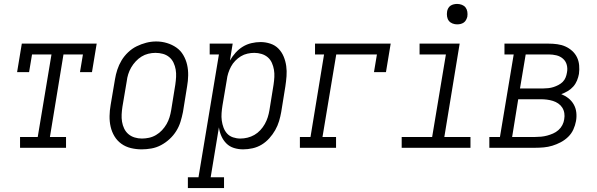

<svg xmlns="http://www.w3.org/2000/svg" viewBox="-20 -752 3040 977"><path d="M82 0V-55H172L242 -475H143L128 -385H67L91 -530H472L448 -385H387L402 -475H303L234 -55H316V0Z M701 8Q673 8 646 1.5Q619 -5 597.5 -20.5Q576 -36 562.5 -58.5Q549 -81 543 -107Q537 -133 537.5 -161.5Q538 -190 543 -218L565 -348Q569 -373 577 -397.5Q585 -422 598.5 -444.5Q612 -467 632 -486Q652 -505 675.5 -516.5Q699 -528 724 -534.5Q749 -541 775 -541Q803 -541 829.5 -533Q856 -525 877.5 -510Q899 -495 912.5 -472Q926 -449 932 -423Q938 -397 937.5 -368.5Q937 -340 932 -312L911 -182Q906 -157 898.5 -132.5Q891 -108 877 -85.5Q863 -63 843 -44.5Q823 -26 799.5 -13.5Q776 -1 750.5 3.5Q725 8 701 8ZM702 -47Q720 -47 738.5 -51Q757 -55 774 -65Q791 -75 804.5 -89.5Q818 -104 827.5 -120.5Q837 -137 842.5 -155Q848 -173 851 -191L872 -321Q875 -341 876 -360.5Q877 -380 874 -398Q871 -416 863 -433Q855 -450 841 -461.5Q827 -473 809 -478Q791 -483 771 -483Q753 -483 734.5 -478.5Q716 -474 700 -464Q684 -454 670.5 -439.5Q657 -425 647.5 -408.5Q638 -392 632.5 -374.5Q627 -357 625 -339L603 -209Q600 -189 599 -170Q598 -151 601 -132.5Q604 -114 612 -97.5Q620 -81 633.5 -69.5Q647 -58 665 -52.5Q683 -47 702 -47Z M936 205V150H990L1094 -475H1047V-530H1164L1150 -444Q1162 -465 1178.5 -483.5Q1195 -502 1215.5 -514.5Q1236 -527 1259.5 -532.5Q1283 -538 1306 -538Q1331 -538 1355.5 -530Q1380 -522 1397 -504.5Q1414 -487 1423.5 -464Q1433 -441 1436.5 -416Q1440 -391 1438 -364.5Q1436 -338 1432 -312L1411 -182Q1407 -159 1400 -135.5Q1393 -112 1380.5 -90Q1368 -68 1350.5 -48.5Q1333 -29 1311.5 -16Q1290 -3 1265.5 2.5Q1241 8 1217 8Q1193 8 1170.5 1Q1148 -6 1132 -22Q1116 -38 1106.5 -59.5Q1097 -81 1094 -104L1052 150H1120V205ZM1203 -47Q1221 -47 1239.5 -51.5Q1258 -56 1274.5 -65.5Q1291 -75 1304.5 -89.5Q1318 -104 1327.5 -121Q1337 -138 1342.5 -155.5Q1348 -173 1351 -191L1372 -321Q1375 -341 1376 -360Q1377 -379 1374 -397Q1371 -415 1363.5 -432Q1356 -449 1342.5 -460.5Q1329 -472 1311 -477.5Q1293 -483 1274 -483Q1257 -483 1239 -479Q1221 -475 1205.5 -465.5Q1190 -456 1177 -442.5Q1164 -429 1155.5 -413Q1147 -397 1141.5 -380Q1136 -363 1134 -345L1112 -215Q1109 -196 1107.5 -176.5Q1106 -157 1108.5 -138.5Q1111 -120 1117.5 -102.5Q1124 -85 1136 -72Q1148 -59 1166 -53Q1184 -47 1203 -47Z M1506 0V-55H1560L1629 -475H1583V-530H1968L1944 -385H1883L1898 -475H1691L1621 -55H1690V0Z M2024 0V-55H2179L2249 -475H2115V-530H2319L2241 -55H2374V0ZM2306 -628Q2294 -628 2282.5 -632.5Q2271 -637 2264 -646Q2257 -655 2255 -667.5Q2253 -680 2255 -693Q2256 -701 2260.5 -709.5Q2265 -718 2272.5 -723Q2280 -728 2289 -730Q2298 -732 2306 -732Q2319 -732 2330.5 -727.5Q2342 -723 2349 -714Q2356 -705 2358 -692.5Q2360 -680 2358 -667Q2356 -659 2351.5 -650.5Q2347 -642 2339.5 -637Q2332 -632 2323.5 -630Q2315 -628 2306 -628Z M2470 0V-55H2524L2594 -475H2547V-530H2772Q2794 -530 2816 -527Q2838 -524 2857 -515.5Q2876 -507 2891.5 -493Q2907 -479 2916 -460.5Q2925 -442 2927 -420Q2929 -398 2926 -376Q2923 -359 2916 -342Q2909 -325 2897 -311.5Q2885 -298 2869 -288.5Q2853 -279 2836 -273Q2856 -265 2872.5 -252Q2889 -239 2899.5 -220.5Q2910 -202 2912.5 -180Q2915 -158 2911 -136Q2907 -114 2897.5 -93Q2888 -72 2871 -55.5Q2854 -39 2833 -28Q2812 -17 2790.5 -10.5Q2769 -4 2747 -2Q2725 0 2703 0ZM2746 -302Q2758 -302 2771 -303.5Q2784 -305 2796.5 -309Q2809 -313 2821.5 -319.5Q2834 -326 2843.5 -335.5Q2853 -345 2858 -357.5Q2863 -370 2865 -383Q2869 -403 2864 -422Q2859 -441 2844.5 -453.5Q2830 -466 2811 -470.5Q2792 -475 2772 -475H2655L2626 -302ZM2703 -55Q2718 -55 2733.5 -56.5Q2749 -58 2764 -62Q2779 -66 2794 -72.5Q2809 -79 2821.5 -90Q2834 -101 2841.5 -115.5Q2849 -130 2851 -145Q2854 -161 2851.5 -176.5Q2849 -192 2841 -204.5Q2833 -217 2820.5 -225.5Q2808 -234 2793.5 -238.5Q2779 -243 2763.5 -245Q2748 -247 2732 -247H2617L2586 -55Z"/></svg>

Font: Iosevka Slab Light Oblique
Style: Regular
Weight: 300
Italic angle: -9°
Monospace: yes
Designer: Belleve Invis
Foundry: Belleve Invis
Version: Version 11.1.1; ttfautohint (v1.8.3)